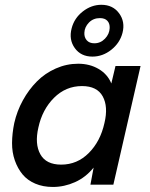

<svg xmlns="http://www.w3.org/2000/svg" viewBox="-20 -759 618 789"><path d="M359.9 -526.4Q312.5 -526.4 287.4 -561.3Q262.2 -596.2 274.4 -642.6Q285.2 -684.6 320.3 -711.9Q355.5 -739.3 396.5 -739.3Q443.8 -739.3 469.5 -704.3Q495.1 -669.4 483.4 -624Q472.7 -582.5 437.3 -554.4Q401.9 -526.4 359.9 -526.4ZM367.7 -581.1Q393.1 -581.1 411.4 -600.1Q429.7 -619.1 430.7 -643.6Q431.6 -662.1 421.4 -673.3Q411.1 -684.6 390.6 -684.6Q363.3 -684.6 345.5 -666.3Q327.6 -647.9 326.7 -624.5Q325.7 -606 336.4 -593.5Q347.2 -581.1 367.7 -581.1ZM197.3 9.3Q156.7 9.3 124.8 -4.4Q92.8 -18.1 72.8 -42.2Q52.7 -66.4 41 -99.6Q29.3 -132.8 29.5 -171.6Q29.8 -210.4 38.6 -253.4Q49.8 -302.7 74 -346.7Q98.1 -390.6 131.6 -424.3Q165 -458 209.2 -477.5Q253.4 -497.1 301.3 -497.1Q348.6 -497.1 385.3 -475.6Q421.9 -454.1 437.5 -416L454.6 -487.8H557.6L445.8 0H351.6L364.7 -70.3Q332.5 -30.3 288.3 -10.5Q244.1 9.3 197.3 9.3ZM231.4 -82.5Q297.4 -82.5 345 -130.4Q392.6 -178.2 409.2 -253.4Q425.3 -320.8 402.1 -363Q378.9 -405.3 316.9 -405.3Q250.5 -405.3 202.1 -357.2Q153.8 -309.1 137.7 -234.9Q122.1 -167.5 145.8 -125Q169.4 -82.5 231.4 -82.5Z"/></svg>

Font: HK Grotesk SmBold Legacy Italic
Style: Regular
Weight: 600
Italic angle: -13°
Designer: Alfredo Marco Pradil
Foundry: Hanken Design Co.
Version: Version 2.022;PS 002.022;hotconv 1.0.88;makeotf.lib2.5.64775